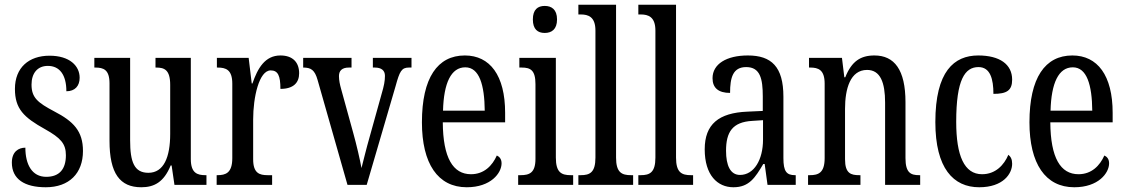

<svg xmlns="http://www.w3.org/2000/svg" viewBox="-20 -780 4752 810"><path d="M173 10C272 10 330 -49 330 -143C330 -227 290 -268 209 -310C139 -347 113 -368 113 -423C113 -470 137 -502 182 -502C231 -502 260 -465 260 -395C296 -395 316 -417 316 -452C316 -502 274 -545 189 -545C102 -545 43 -495 43 -405C43 -321 80 -285 170 -235C236 -198 258 -174 258 -125C258 -67 231 -34 175 -34C115 -34 87 -86 87 -157C58 -157 30 -140 30 -94C30 -24 84 10 173 10Z M576 10C630 10 671 -11 700 -82H704L716 0H851V-41H847C813 -41 785 -49 785 -109V-536H636V-495H639C673 -495 698 -486 698 -422V-215C698 -117 671 -51 606 -51C546 -51 529 -97 529 -188V-536H378V-495H382C417 -495 442 -486 442 -428V-186C442 -48 486 10 576 10Z M894 0H1128V-41H1109C1075 -41 1048 -49 1048 -108V-276C1048 -370 1073 -483 1122 -483C1153 -483 1163 -460 1163 -405C1218 -405 1242 -431 1242 -471C1242 -516 1216 -546 1163 -546C1098 -546 1067 -492 1045 -428H1042L1029 -536H895V-495H898C933 -495 960 -486 960 -427V-113C960 -50 932 -41 897 -41H894Z M1320 -442 1446 0H1527L1649 -417C1666 -479 1674 -495 1705 -495H1716V-536H1553V-495H1561C1589 -495 1604 -483 1604 -460C1604 -438 1600 -418 1590 -384L1541 -208C1524 -149 1512 -97 1505 -71C1499 -105 1484 -170 1470 -220L1419 -405C1414 -423 1410 -441 1410 -459C1410 -481 1422 -495 1452 -495H1463V-536H1259V-495C1292 -495 1308 -485 1320 -442Z M1949 10C2051 10 2096 -50 2096 -91C2096 -109 2087 -119 2076 -124C2057 -81 2022 -45 1967 -45C1891 -45 1849 -114 1848 -264H2111V-304C2111 -462 2047 -546 1941 -546C1826 -546 1760 -452 1760 -264C1760 -90 1827 10 1949 10ZM2025 -313H1849C1852 -430 1883 -496 1943 -496C2002 -496 2024 -422 2025 -313Z M2278 -641C2307 -641 2330 -656 2330 -698C2330 -740 2307 -755 2278 -755C2249 -755 2228 -740 2228 -698C2228 -656 2249 -641 2278 -641ZM2166 0H2398V-41H2388C2349 -41 2325 -52 2325 -115V-536H2171V-495H2181C2218 -495 2239 -484 2239 -425V-110C2239 -51 2214 -41 2176 -41H2166Z M2420 0H2651V-41H2642C2603 -41 2579 -52 2579 -115V-760H2420V-719H2430C2461 -719 2492 -710 2492 -651V-115C2492 -52 2468 -41 2430 -41H2420Z M2673 0H2904V-41H2895C2856 -41 2832 -52 2832 -115V-760H2673V-719H2683C2714 -719 2745 -710 2745 -651V-115C2745 -52 2721 -41 2683 -41H2673Z M3074 10C3141 10 3166 -31 3200 -88H3206L3218 0H3337V-41H3334C3298 -41 3285 -57 3285 -113V-372C3285 -499 3234 -546 3135 -546C3045 -546 2986 -510 2986 -450C2986 -409 3011 -388 3060 -388C3060 -453 3072 -497 3128 -497C3187 -497 3198 -448 3198 -373V-312L3133 -309C3012 -304 2953 -256 2953 -150C2953 -41 3007 10 3074 10ZM3102 -42C3061 -42 3043 -82 3043 -144C3043 -223 3070 -265 3153 -270L3199 -273V-191C3199 -106 3161 -42 3102 -42Z M3389 0H3610V-41H3605C3570 -41 3545 -48 3545 -108V-321C3545 -405 3567 -485 3638 -485C3694 -485 3714 -432 3714 -347V0H3862V-41H3858C3823 -41 3800 -50 3800 -113V-349C3800 -486 3753 -546 3669 -546C3611 -546 3573 -522 3546 -454H3542L3532 -536H3393V-495H3398C3432 -495 3459 -486 3459 -427V-113C3459 -50 3432 -41 3396 -41H3389Z M4111 10C4212 10 4250 -47 4250 -89C4250 -108 4244 -119 4234 -127C4216 -84 4180 -45 4123 -45C4048 -45 4014 -123 4014 -266C4014 -445 4051 -497 4108 -497C4158 -497 4171 -446 4171 -384C4227 -384 4250 -398 4250 -444C4250 -509 4197 -546 4107 -546C4005 -546 3926 -479 3926 -265C3926 -70 4002 10 4111 10Z M4512 10C4614 10 4659 -50 4659 -91C4659 -109 4650 -119 4639 -124C4620 -81 4585 -45 4530 -45C4454 -45 4412 -114 4411 -264H4674V-304C4674 -462 4610 -546 4504 -546C4389 -546 4323 -452 4323 -264C4323 -90 4390 10 4512 10ZM4588 -313H4412C4415 -430 4446 -496 4506 -496C4565 -496 4587 -422 4588 -313Z"/></svg>

Font: Noto Serif Sinhala ExtraCondensed
Style: Regular
Weight: 400
Width: 2
Designer: Jelle Bosma - Monotype Design Team
Foundry: Monotype Imaging Inc.
Version: Version 2.007